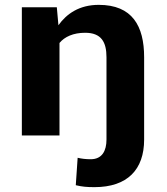

<svg xmlns="http://www.w3.org/2000/svg" viewBox="-20 -558 686 791"><path d="M330.7 -423C397.7 -423 418.7 -384.5 418.7 -322V17C418.7 63.3 400.6 98 353.8 98C334 98 316 96 299.9 92L292.2 205C318.6 211.3 337.9 213 369.2 213C504.7 213 573.8 140.8 573.8 17V-322C573.8 -451 525.1 -538 386.8 -538C306.6 -538 254.4 -501.2 220.7 -454L214.1 -528H70V0H225.1V-381C246.2 -406.6 282.3 -423 330.7 -423Z"/></svg>

Font: Asimov
Style: Wid
Weight: 500
Designer: Google
Version: Version 2.000980; 2014